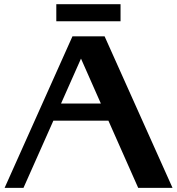

<svg xmlns="http://www.w3.org/2000/svg" viewBox="-20 -914 862 934"><path d="M253.9 -893.6H566.4V-810.5H253.9ZM2.4 0 332.5 -737.3H488.8L819.3 0H652.3L507.3 -327.1H239.7L94.2 0ZM470.7 -410.2 374 -628.9 276.9 -410.2Z"/></svg>

Font: Berenika
Style: Bold
Weight: 700
Designer: Wojciech Kalinowski "wmk69" (wmk69@o2.pl)
Foundry: Wojciech Kalinowski "wmk69" (wmk69@o2.pl)
Version: Version 3.1.0; 2021-05-14